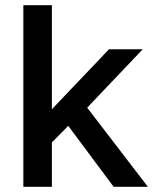

<svg xmlns="http://www.w3.org/2000/svg" viewBox="-20 -720 610 740"><path d="M70 0V-700H180V-299L400 -530H530L316 -305L550 0H418L243 -235L180 -171V0Z"/></svg>

Font: Golos Text Medium
Style: Regular
Weight: 500
Designer: A.Korolkova, Vitaly Kuzmin
Foundry: ParaType Ltd
Version: Version 2.004